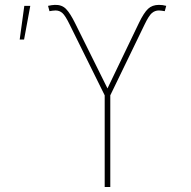

<svg xmlns="http://www.w3.org/2000/svg" viewBox="-20 -751 765 771"><path d="M400.4 0V-368.2L259.8 -652.3Q242.2 -688.5 230.5 -698.7Q218.8 -709 203.1 -709Q196.8 -709 190.7 -708Q184.6 -707 178.7 -706.1L172.9 -727.5Q180.7 -729 187.3 -730.2Q193.8 -731.4 200.2 -731.4Q228 -732.4 244.9 -715.3Q261.7 -698.2 281.7 -657.7L411.6 -396L538.1 -659.2Q557.6 -699.7 574.5 -715.6Q591.3 -731.4 618.2 -731.4Q626 -731.4 632.8 -730.5Q639.6 -729.5 647.5 -727.5L641.6 -706.1Q635.3 -707 629.4 -708Q623.5 -709 618.2 -709Q602.1 -709 589.8 -698.5Q577.6 -688 560.5 -652.3L422.9 -368.2V0ZM59.1 -592.3 77.6 -727.5H101.6L76.7 -592.3Z"/></svg>

Font: Inter 16pt Thin
Style: Regular
Weight: 250
Version: Version 4.001;git-66647c0bb